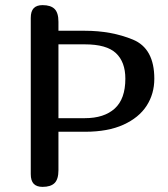

<svg xmlns="http://www.w3.org/2000/svg" viewBox="-20 -729 657 749"><path d="M146 0Q123 0 111.5 -12Q100 -24 100 -50V-659Q100 -685 111.5 -697Q123 -709 146 -709Q178 -709 193 -694Q208 -679 208 -644V-609H311Q415 -609 498.5 -574.5Q582 -540 582 -422Q582 -363 552 -316.5Q522 -270 461.5 -242.5Q401 -215 312 -215H208V-65Q208 -30 193 -15Q178 0 146 0ZM469 -422Q469 -487 432.5 -521.5Q396 -556 311 -556H208V-268H311Q386 -268 427.5 -305.5Q469 -343 469 -422Z"/></svg>

Font: Marmelad for Arash.Academy
Style: Regular
Weight: 400
Designer: Manvel Shmavonyan
Foundry: Cyreal
Version: Version 1.110;Glyphs 3.2 (3202)